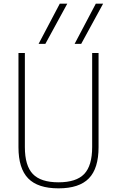

<svg xmlns="http://www.w3.org/2000/svg" viewBox="-20 -1020 640 1050"><path d="M424 -780H388L504 -1000H544ZM228 -780H191L307 -1000H348ZM300 10Q187 10 134 -44.5Q81 -99 81 -215V-730H116V-216Q116 -114 159.5 -68.5Q203 -23 300 -23Q397 -23 440.5 -68.5Q484 -114 484 -216V-730H519V-215Q519 -99 466 -44.5Q413 10 300 10Z"/></svg>

Font: M PLUS Code Latin Expanded ExtraLight
Style: Regular
Weight: 250
Width: 7
Designer: Coji Morishita
Foundry: UNDERFOREST DESIGN
Version: Version 1.002; ttfautohint (v1.8.3)